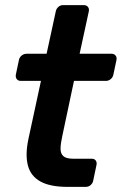

<svg xmlns="http://www.w3.org/2000/svg" viewBox="-20 -730 476 750"><path d="M244 0Q176 0 138 -21Q100 -42 89 -83.5Q78 -125 91 -187L140 -414H61Q51 -414 45.5 -421Q40 -428 42 -439L54 -496Q56 -506 64.5 -513Q73 -520 84 -520H162L198 -686Q200 -696 208 -703Q216 -710 226 -710H307Q318 -710 323.5 -703Q329 -696 327 -686L291 -520H416Q426 -520 431.5 -513Q437 -506 435 -496L423 -439Q421 -428 412.5 -421Q404 -414 394 -414H269L223 -197Q217 -170 216.5 -150.5Q216 -131 227 -120.5Q238 -110 266 -110H338Q349 -110 354 -103Q359 -96 357 -86L344 -24Q342 -14 334 -7Q326 0 315 0Z"/></svg>

Font: Rubik Light Medium
Style: Italic
Weight: 500
Italic angle: -12°
Version: Version 2.104